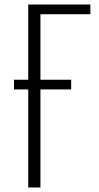

<svg xmlns="http://www.w3.org/2000/svg" viewBox="-20 -830 439 850"><path d="M105 0V-810H380V-767H159V0ZM42 -434V-477H295V-434Z"/></svg>

Font: Oswald ExtraLight
Style: Regular
Weight: 250
Designer: Vernon Adams
Foundry: Vernon Adams
Version: Version 4.103;gftools[0.9.33.dev8+g029e19f]